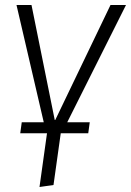

<svg xmlns="http://www.w3.org/2000/svg" viewBox="-20 -543 524 768"><path d="M106 -523 199 -63H201L422 -523H484L249 -54H339L333 -10H223L194 197L138 205L168 -10H61L67 -54H155L46 -523Z"/></svg>

Font: Glekhifnjqigglhiwekvrgaqftz
Style: Regular
Weight: 300
Italic angle: -8°
Designer: Carrois Corporate & Edenspiekermann
Foundry: Carrois Corporate GbR & Edenspiekermann AG
Version: Version 2.001